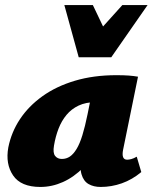

<svg xmlns="http://www.w3.org/2000/svg" viewBox="-20 -731 605 761"><path d="M140 10Q63 10 32 -35.5Q1 -81 13 -147Q25 -207 59 -258.5Q93 -310 148 -349.5Q203 -389 277 -411Q351 -433 441 -433Q471 -433 490.5 -431.5Q510 -430 527 -427L468 -138Q460 -98 484 -98Q491 -98 500.5 -100.5Q510 -103 522 -110L540 -49Q504 -19 463 -4.5Q422 10 379 10Q351 10 331 -1.5Q311 -13 303 -40.5Q295 -68 304 -117L331 -249L417 -277Q402 -210 374.5 -157Q347 -104 310 -66.5Q273 -29 229.5 -9.5Q186 10 140 10ZM225 -101Q243 -101 257 -110.5Q271 -120 283.5 -140.5Q296 -161 306.5 -195Q317 -229 327 -278L347 -377L405 -320Q393 -324 382 -325Q371 -326 359 -326Q320 -326 291.5 -312.5Q263 -299 243.5 -275.5Q224 -252 212 -221Q200 -190 194 -154Q189 -125 198.5 -113Q208 -101 225 -101ZM292 -504 347 -580 465 -711H565L421 -504ZM292 -504 235 -711H348L410 -581L421 -504Z"/></svg>

Font: Ysabeau Office Black
Style: Italic
Weight: 900
Italic angle: -12°
Designer: Christian Thalmann (Catharsis Fonts)
Version: Version 2.001;gftools[0.9.30]; featfreeze: tnum,lnum,ss02